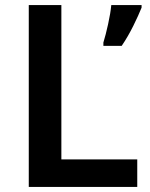

<svg xmlns="http://www.w3.org/2000/svg" viewBox="-20 -734 590 754"><path d="M93 0V-714H221V-108H519V0ZM536 -704Q524 -674 503.5 -632.5Q483 -591 458 -554H386V-567Q395 -596 404.5 -639Q414 -682 417 -714H536Z"/></svg>

Font: Noto Sans Bassa Vah SemiBold
Style: Regular
Weight: 600
Designer: Monotype Design Team
Foundry: Monotype Imaging Inc.
Version: Version 2.002; ttfautohint (v1.8.4.7-5d5b)